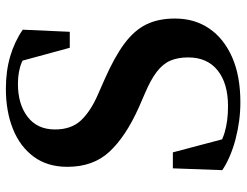

<svg xmlns="http://www.w3.org/2000/svg" viewBox="-110 -688 818 637"><g transform="rotate(-90 298.5 -370.0)"><path d="M277 19Q216 19 155 3Q94 -13 52 -41L58 -205H111L161 -16L100 -42L89 -80Q138 -45 176 -33.5Q214 -22 264 -22Q340 -22 383 -56.5Q426 -91 426 -154Q426 -189 415 -214Q404 -239 377.5 -259Q351 -279 306 -298L260 -318Q164 -361 113.5 -415Q63 -469 63 -555Q63 -621 96.5 -666.5Q130 -712 188.5 -735.5Q247 -759 322 -759Q381 -759 430 -744.5Q479 -730 518 -703L511 -547H458L409 -727L475 -699L483 -659Q441 -693 410.5 -706Q380 -719 338 -719Q271 -719 229 -687Q187 -655 187 -596Q187 -542 217 -510Q247 -478 302 -454L352 -432Q427 -399 471.5 -366Q516 -333 535.5 -293Q555 -253 555 -198Q555 -133 522 -84.5Q489 -36 427 -8.5Q365 19 277 19Z"/></g></svg>

Font: Noto Serif SC ExtraLight
Style: Bold
Weight: 700
Version: Version 2.002-H1;hotconv 1.1.0;makeotfexe 2.6.0